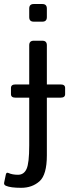

<svg xmlns="http://www.w3.org/2000/svg" viewBox="-29 -711 362 935"><path d="M135.3 -605.5Q113.3 -605.5 113.3 -627.4V-669.4Q113.3 -691.4 135.3 -691.4H177.2Q199.2 -691.4 199.2 -669.4V-627.4Q199.2 -605.5 177.2 -605.5ZM0 193.8Q-11.2 189 -8.8 178.2L-0.5 138.7Q2 127 11.7 131.3Q31.2 140.1 58.6 140.1Q87.4 140.1 100.3 111.8Q113.3 83.5 113.3 -2.9V-235.4H46.4Q24.4 -235.4 24.4 -252.4V-282.7Q24.4 -299.8 46.4 -299.8H113.3V-490.7Q113.3 -512.7 135.3 -512.7H177.2Q199.2 -512.7 199.2 -490.7V-299.8H266.1Q288.1 -299.8 288.1 -282.7V-252.4Q288.1 -235.4 266.1 -235.4H199.2V45.4Q199.2 140.1 163.3 171.9Q127.4 203.6 74.2 203.6Q22.5 203.6 0 193.8Z"/></svg>

Font: Istok
Style: Regular
Weight: 500
Designer: Andrey V. Panov
Foundry: Andrey V. Panov
Version: Version 1.0.3